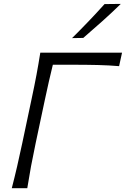

<svg xmlns="http://www.w3.org/2000/svg" viewBox="-20 -990 662 1010"><path d="M42 0Q57.5 -60 70.2 -115.2Q83 -170.5 97 -236.5L147 -473Q161.5 -540.5 172 -596.8Q182.5 -653 192 -713H622L606.5 -642Q554.5 -646.5 494.8 -648Q435 -649.5 353 -649.5H258Q247 -605 237 -560.8Q227 -516.5 216 -465L167.5 -236.5Q153.5 -170.5 143.2 -115.2Q133 -60 123.5 0ZM359 -789.5Q404 -834 446.8 -878.8Q489.5 -923.5 530 -968.5L615.5 -969.5Q568.5 -923.5 519 -879.2Q469.5 -835 418 -790.5Z"/></svg>

Font: Commissioner Flair Light
Style: Italic
Weight: 300
Italic angle: -12°
Designer: Kostas Bartsokas
Foundry: Kostas Bartsokas
Version: Version 1.000; ttfautohint (v1.8.3)